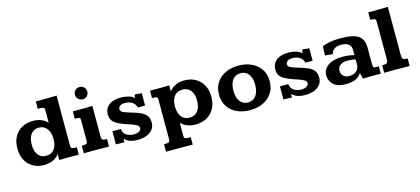

<svg xmlns="http://www.w3.org/2000/svg" viewBox="-66 -1214 4289 1963"><g transform="rotate(-15 2078.5 -232.0)"><path d="M260.3 11.2Q193.8 11.2 144.3 -18.1Q94.7 -47.4 67.1 -99.6Q39.6 -151.9 39.6 -220.7Q39.6 -293.9 67.9 -346.2Q96.2 -398.4 147.7 -426.5Q199.2 -454.6 267.6 -454.6Q359.9 -454.6 417.5 -394.5V-529.8Q417.5 -550.8 404.5 -555.7Q391.6 -560.5 368.7 -560.5Q363.3 -561 357.7 -560.8Q352.1 -560.5 346.2 -560.5V-638.7Q372.6 -638.2 398.2 -638.9Q423.8 -639.6 455.6 -639.6Q485.4 -640.1 512.7 -640.6Q540 -641.1 566.9 -641.6V-108.9Q566.9 -95.2 575.4 -86.7Q584 -78.1 606.9 -77.6Q609.4 -77.6 618.4 -77.6Q627.4 -77.6 630.9 -77.6L629.9 0Q610.4 0 588.1 -0.2Q565.9 -0.5 545.9 -0.5Q515.1 0 484.6 0.2Q454.1 0.5 423.3 1.5Q423.3 -3.4 423.3 -15.4Q423.3 -27.3 423.3 -40.5Q423.3 -53.7 422.9 -62Q399.9 -29.3 358.4 -9Q316.9 11.2 260.3 11.2ZM305.7 -74.7Q363.8 -74.7 393.1 -114.5Q422.4 -154.3 422.4 -222.2Q422.4 -290.5 391.1 -331.5Q359.9 -372.6 306.2 -372.6Q252 -372.6 221.7 -332.3Q191.4 -292 191.4 -222.2Q191.4 -152.8 221.4 -113.8Q251.5 -74.7 305.7 -74.7Z M683.1 0V-79.1Q710.4 -79.6 723.4 -82Q736.3 -84.5 740.2 -94Q744.1 -103.5 744.1 -124V-337.9Q744.1 -358.4 730 -361.6Q715.8 -364.7 685.5 -365.2Q685.5 -385.3 685.8 -404.5Q686 -423.8 686 -443.4Q706.1 -443.4 724.9 -443.1Q743.7 -442.9 761.2 -442.9Q793 -442.9 825.9 -443.4Q858.9 -443.8 893.1 -445.3V-124Q893.1 -94.2 903.8 -86.7Q914.6 -79.1 950.2 -79.1V0Q933.6 0 913.6 -0.2Q893.6 -0.5 872.6 -0.5Q851.6 -0.5 832.3 -0.7Q813 -1 798.3 -1Q762.7 -1 736.8 -0.5Q710.9 0 683.1 0ZM816.4 -536.1Q788.1 -536.1 769.3 -555.2Q750.5 -574.2 750.5 -601.6Q750.5 -628.9 769.3 -647.5Q788.1 -666 816.4 -666Q844.7 -666 863 -647.2Q881.3 -628.4 881.3 -601.1Q881.3 -573.2 863 -554.7Q844.7 -536.1 816.4 -536.1Z M1252.9 10.7Q1203.6 10.7 1169.9 -2Q1136.2 -14.6 1114.7 -39.1L1112.8 -0.5Q1090.3 -0.5 1068.4 -2Q1046.4 -3.4 1023.9 -3.4V-142.1H1112.3Q1116.2 -97.7 1149.9 -75.9Q1183.6 -54.2 1228 -54.2Q1262.2 -54.2 1284.2 -66.9Q1306.2 -79.6 1306.2 -101.6Q1306.2 -121.1 1285.9 -133.8Q1265.6 -146.5 1233.2 -157.5Q1200.7 -168.5 1164.1 -181.2Q1120.6 -196.8 1088.9 -213.9Q1057.1 -231 1040 -255.9Q1022.9 -280.8 1022.9 -319.8Q1022.9 -380.9 1067.9 -417Q1112.8 -453.1 1195.3 -453.1Q1238.3 -453.1 1275.6 -442.1Q1313 -431.2 1334 -409.2Q1335 -413.1 1336.7 -422.1Q1338.4 -431.2 1340.1 -439Q1341.8 -446.8 1341.8 -446.8Q1341.8 -446.8 1355.7 -445.6Q1369.6 -444.3 1387 -442.6Q1404.3 -440.9 1415 -439.9V-309.1H1337.9Q1330.1 -344.7 1301 -365.7Q1272 -386.7 1224.1 -388.2Q1185.5 -388.2 1168.2 -373.8Q1150.9 -359.4 1150.9 -340.8Q1150.9 -317.4 1179.2 -304.7Q1207.5 -292 1257.8 -276.9Q1314.9 -261.2 1354.7 -242.9Q1394.5 -224.6 1415 -197.5Q1435.5 -170.4 1435.5 -127.4Q1435.5 -78.6 1409.2 -48.1Q1382.8 -17.6 1341.1 -3.4Q1299.3 10.7 1252.9 10.7Z M1499.5 202.1V123.5Q1539.1 123 1554.7 116.2Q1559.1 106.9 1560.8 97.7Q1562.5 88.4 1562.5 75.2V-332.5Q1562.5 -357.4 1548.6 -361.3Q1534.7 -365.2 1502.9 -365.2V-443.4Q1523.4 -443.4 1543 -443.1Q1562.5 -442.9 1580.6 -442.9Q1610.8 -442.9 1642.3 -443.4Q1673.8 -443.8 1706.5 -445.3V-379.9Q1725.1 -408.7 1766.4 -431.4Q1807.6 -454.1 1867.7 -454.1Q1934.6 -454.1 1985.1 -425.3Q2035.6 -396.5 2064.2 -344.5Q2092.8 -292.5 2092.8 -223.6Q2092.8 -151.4 2064.2 -98.4Q2035.6 -45.4 1984.4 -16.6Q1933.1 12.2 1864.7 12.2Q1817.9 12.2 1778.8 -2.9Q1739.7 -18.1 1711.9 -48.3V89.4Q1711.9 114.7 1724.9 119.1Q1737.8 123.5 1770.5 123.5H1782.2V202.1Q1768.6 202.1 1749.8 201.9Q1731 201.7 1710.2 201.7Q1689.5 201.7 1669.9 201.7Q1650.4 201.7 1634.8 201.7Q1620.1 201.7 1601.8 201.7Q1583.5 201.7 1564.5 201.7Q1545.4 201.7 1528.6 201.9Q1511.7 202.1 1499.5 202.1ZM1823.7 -71.8Q1877 -71.8 1909.2 -110.1Q1941.4 -148.4 1941.4 -223.1Q1941.4 -291.5 1910.6 -329.8Q1879.9 -368.2 1823.7 -368.2Q1768.6 -368.2 1737.8 -329.3Q1707 -290.5 1707 -222.2Q1707 -151.9 1737.3 -111.8Q1767.6 -71.8 1823.7 -71.8Z M2441.9 14.6Q2366.7 14.6 2305.9 -12.7Q2245.1 -40 2209.2 -92.8Q2173.3 -145.5 2173.3 -221.2Q2173.3 -295.9 2208.7 -348.6Q2244.1 -401.4 2304.9 -429.2Q2365.7 -457 2441.9 -457Q2514.6 -457 2575.4 -430.2Q2636.2 -403.3 2673.1 -350.8Q2710 -298.3 2710 -221.2Q2710 -146.5 2674.1 -93.8Q2638.2 -41 2577.4 -13.2Q2516.6 14.6 2441.9 14.6ZM2440.9 -67.4Q2495.6 -67.4 2526.4 -108.9Q2557.1 -150.4 2557.1 -223.6Q2557.1 -294.9 2526.9 -335.7Q2496.6 -376.5 2442.4 -376.5Q2387.2 -376.5 2356.7 -335.4Q2326.2 -294.4 2326.2 -221.7Q2326.2 -149.4 2356.2 -108.4Q2386.2 -67.4 2440.9 -67.4Z M3025.9 10.7Q2976.6 10.7 2942.9 -2Q2909.2 -14.6 2887.7 -39.1L2885.7 -0.5Q2863.3 -0.5 2841.3 -2Q2819.3 -3.4 2796.9 -3.4V-142.1H2885.3Q2889.2 -97.7 2922.9 -75.9Q2956.5 -54.2 3001 -54.2Q3035.2 -54.2 3057.1 -66.9Q3079.1 -79.6 3079.1 -101.6Q3079.1 -121.1 3058.8 -133.8Q3038.6 -146.5 3006.1 -157.5Q2973.6 -168.5 2937 -181.2Q2893.6 -196.8 2861.8 -213.9Q2830.1 -231 2813 -255.9Q2795.9 -280.8 2795.9 -319.8Q2795.9 -380.9 2840.8 -417Q2885.7 -453.1 2968.3 -453.1Q3011.2 -453.1 3048.6 -442.1Q3085.9 -431.2 3106.9 -409.2Q3107.9 -413.1 3109.6 -422.1Q3111.3 -431.2 3113 -439Q3114.7 -446.8 3114.7 -446.8Q3114.7 -446.8 3128.7 -445.6Q3142.6 -444.3 3159.9 -442.6Q3177.2 -440.9 3188 -439.9V-309.1H3110.8Q3103 -344.7 3074 -365.7Q3044.9 -386.7 2997.1 -388.2Q2958.5 -388.2 2941.2 -373.8Q2923.8 -359.4 2923.8 -340.8Q2923.8 -317.4 2952.1 -304.7Q2980.5 -292 3030.8 -276.9Q3087.9 -261.2 3127.7 -242.9Q3167.5 -224.6 3188 -197.5Q3208.5 -170.4 3208.5 -127.4Q3208.5 -78.6 3182.1 -48.1Q3155.8 -17.6 3114 -3.4Q3072.3 10.7 3025.9 10.7Z M3453.1 11.2Q3369.1 11.2 3326.2 -29.3Q3283.2 -69.8 3283.2 -126.5Q3283.2 -191.9 3339.1 -230.2Q3395 -268.6 3492.2 -268.6Q3523.9 -268.6 3555.7 -264.9Q3587.4 -261.2 3615.7 -253.9V-310.1Q3615.7 -347.2 3590.1 -369.1Q3564.5 -391.1 3510.7 -391.1Q3421.9 -391.1 3404.8 -320.3L3324.2 -327.6L3327.1 -425.3Q3341.3 -432.1 3393.1 -444.6Q3444.8 -457 3525.4 -457Q3652.3 -457 3708.7 -419.7Q3765.1 -382.3 3765.1 -293.5V-132.8Q3765.1 -106 3767.8 -94.5Q3770.5 -83 3778.6 -80.6Q3786.6 -78.1 3803.2 -78.1H3826.7V0Q3821.8 0 3801.5 -0.2Q3781.2 -0.5 3759.8 -0.5Q3738.3 -0.5 3730.5 -0.5Q3703.1 0 3683.8 0.2Q3664.6 0.5 3637.2 1.5L3622.6 -62Q3601.6 -27.8 3562 -8.3Q3522.5 11.2 3453.1 11.2ZM3509.8 -60.1Q3541.5 -60.1 3565.4 -71.3Q3589.4 -82.5 3602.5 -104.2Q3615.7 -126 3615.7 -156.7V-207Q3595.2 -212.9 3575.2 -215.3Q3555.2 -217.8 3534.7 -217.8Q3483.9 -217.8 3455.3 -196.5Q3426.8 -175.3 3426.8 -137.7Q3426.8 -101.6 3450.4 -80.8Q3474.1 -60.1 3509.8 -60.1Z M3862.8 0Q3862.8 -2 3862.8 -13.4Q3862.8 -24.9 3862.8 -39.6Q3862.8 -54.2 3862.8 -65.7Q3862.8 -77.1 3862.8 -79.1Q3893.6 -79.1 3906.2 -84.7Q3918.9 -90.3 3921.6 -103.5Q3924.3 -116.7 3924.3 -140.1V-526.4Q3924.3 -549.8 3909.4 -554.9Q3894.5 -560.1 3865.2 -560.5V-638.7Q3875.5 -638.7 3899.4 -638.7Q3923.3 -638.7 3945.8 -639.2Q3968.3 -639.6 3974.6 -639.6Q3999 -639.6 4023.2 -640.1Q4047.4 -640.6 4073.2 -641.6V-129.4Q4073.2 -98.6 4085 -88.9Q4096.7 -79.1 4132.3 -79.1V0Q4099.6 0 4066.9 -0.2Q4034.2 -0.5 3991.7 -1Q3952.6 -1 3922.9 -0.5Q3893.1 0 3862.8 0Z"/></g></svg>

Font: Kameron
Style: Bold
Weight: 700
Designer: Vernon Adams
Foundry: Vernon Adams
Version: Version 1.100